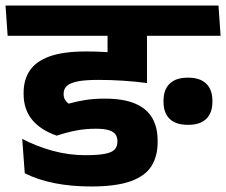

<svg xmlns="http://www.w3.org/2000/svg" viewBox="-42 -661 825 701"><path d="M644.3 -205.2Q688.8 -205.2 711.2 -227.1Q733.5 -249 733.5 -288.9V-293.9Q733.5 -333.2 711.2 -355.3Q688.8 -377.5 644.3 -377.5Q599.7 -377.5 577.3 -355.3Q555 -333.2 555 -293.9V-288.9Q555 -249 577.3 -227.1Q599.7 -205.2 644.3 -205.2ZM763.4 -530.3 755.7 -640.8H527.7L536 -530.3ZM311.8 -530.3H580.4L572.7 -640.8H303.7ZM494.6 -568H351V-467.6L494.6 -467.5ZM590.6 -530.3 582.5 -640.8H-21.8L-14.1 -530.3ZM350.7 -564.6V-391.2Q360.2 -389 380.1 -384.9Q400 -380.8 422.9 -375.9Q445.8 -371 465.5 -366.8Q485.3 -362.5 494.7 -360.7V-564.6ZM39.1 -154 48.4 -28.4Q95.7 -4.6 156.5 7.6Q217.3 19.8 290.8 19.8Q381.1 19.8 434.3 1Q487.4 -17.8 510.5 -53.9Q533.5 -90 533.5 -141.8V-148Q533.5 -196.1 513.9 -230.2Q494.2 -264.4 451.8 -282.6Q409.4 -300.9 340.5 -300.9Q301.9 -300.9 271 -296.1Q240.1 -291.3 208.5 -282.5Q199.9 -288.9 195.1 -297.4Q190.3 -306 190.3 -317V-319.2Q190.3 -335 201 -346.2Q211.7 -357.3 239.1 -363.3Q266.5 -369.3 316.5 -369.3Q363.2 -369.3 406.7 -366.4Q450.3 -363.6 494.7 -357.8V-452.1Q439.1 -462 385.3 -467.6Q331.4 -473.1 271.4 -473.1Q189.1 -473.1 139.2 -455.1Q89.3 -437.1 66.7 -403.4Q44.2 -369.6 44.2 -322.1V-317.6Q44.2 -261.5 75.5 -223.5Q106.9 -185.6 165.4 -165.7Q200 -177.4 234.7 -184.2Q269.4 -191 307.9 -191Q338.9 -191 356 -185.5Q373.1 -180.1 379.9 -169.9Q386.7 -159.7 386.7 -145.5V-143.6Q386.7 -126.5 377.1 -115.7Q367.5 -104.8 342.1 -99.6Q316.7 -94.4 269.1 -94.4Q209.1 -94.4 150.5 -110.4Q91.9 -126.3 39.1 -154Z"/></svg>

Font: Anek Devanagari Medium
Style: Regular
Weight: 500
Designer: Kailash Malviya (Devanagari) & Yesha Goshar (Latin)
Foundry: Ek Type
Version: Version 1.003